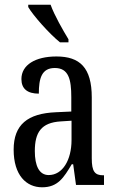

<svg xmlns="http://www.w3.org/2000/svg" viewBox="-20 -786 494 816"><path d="M235 -606H271V-619C248 -657 211 -721 195 -766H100V-756C120 -721 190 -642 235 -606ZM159 10C226 10 251 -31 285 -88H291L303 0H422V-41H419C383 -41 370 -57 370 -113V-372C370 -499 319 -546 220 -546C130 -546 71 -510 71 -450C71 -409 96 -388 145 -388C145 -453 157 -497 213 -497C272 -497 283 -448 283 -373V-312L218 -309C97 -304 38 -256 38 -150C38 -41 92 10 159 10ZM187 -42C146 -42 128 -82 128 -144C128 -223 155 -265 238 -270L284 -273V-191C284 -106 246 -42 187 -42Z"/></svg>

Font: Noto Serif Armenian ExtraCondensed
Style: Regular
Weight: 400
Width: 2
Designer: Monotype Design Team
Foundry: Monotype Imaging Inc.
Version: Version 2.008